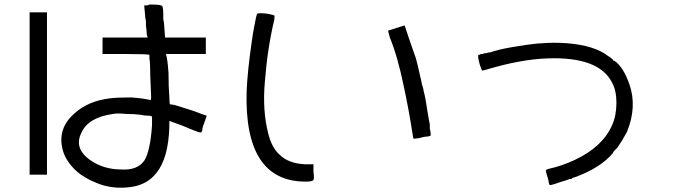

<svg xmlns="http://www.w3.org/2000/svg" viewBox="-20 -790 3040 864"><path d="M113.3 -734.4H191.4V-3.9H113.3ZM710.9 -761.7Q714.8 -750 714.8 -726.6V-714.8V-703.1Q718.8 -687.5 718.8 -675.8L722.7 -621.1H906.2V-546.9H726.6Q734.4 -523.4 738.3 -460.9Q738.3 -398.4 742.2 -351.6Q742.2 -320.3 746.1 -320.3Q753.9 -320.3 769.5 -316.4Q847.7 -293 886.7 -277.3L910.2 -269.5L898.4 -234.4Q894.5 -226.6 890.6 -210.9V-207V-203.1L886.7 -195.3Q882.8 -191.4 863.3 -199.2Q851.6 -203.1 824.2 -214.8Q796.9 -226.6 773.4 -234.4L742.2 -246.1V-222.7Q738.3 -78.1 683.6 -11.7Q644.5 39.1 574.2 50.8Q496.1 62.5 429.7 39.1Q355.5 11.7 316.4 -27.3Q273.4 -70.3 261.7 -117.2Q238.3 -210.9 312.5 -277.3Q375 -335.9 476.6 -347.7Q507.8 -351.6 570.3 -351.6Q625 -347.7 656.2 -339.8Q660.2 -339.8 660.2 -351.6Q660.2 -367.2 656.2 -449.2Q656.2 -507.8 652.3 -527.3Q652.3 -535.2 652.3 -539.1V-543Q648.4 -546.9 546.9 -546.9H441.4V-621.1H644.5L640.6 -632.8Q640.6 -648.4 636.7 -675.8Q636.7 -687.5 636.7 -695.3Q632.8 -710.9 632.8 -722.7L628.9 -765.6H640.6Q644.5 -765.6 652.3 -769.5H660.2H664.1Q707 -769.5 710.9 -761.7ZM652.3 -269.5H644.5Q628.9 -269.5 613.3 -273.4Q585.9 -277.3 546.9 -277.3Q507.8 -281.2 488.3 -277.3Q378.9 -261.7 347.7 -195.3Q308.6 -121.1 390.6 -66.4Q449.2 -27.3 527.3 -27.3Q597.7 -23.4 628.9 -66.4Q656.2 -109.4 664.1 -226.6V-265.6Z M1800.8 -675.8Q1800.8 -675.8 1820.3 -617.2Q1839.8 -562.5 1851.6 -527.3Q1859.4 -500 1871.1 -445.3L1875 -429.7L1878.9 -410.2Q1886.7 -386.7 1886.7 -378.9Q1894.5 -351.6 1902.3 -296.9Q1906.2 -277.3 1910.2 -250L1914.1 -230.5V-210.9Q1918 -199.2 1918 -187.5Q1918 -183.6 1918 -179.7L1906.2 -175.8Q1890.6 -175.8 1863.3 -168Q1839.8 -164.1 1839.8 -168Q1839.8 -168 1835.9 -191.4Q1820.3 -293 1796.9 -402.3Q1769.5 -535.2 1734.4 -621.1Q1726.6 -648.4 1726.6 -652.3ZM1152.3 -730.5Q1175.8 -730.5 1191.4 -726.6Q1214.8 -722.7 1214.8 -718.8Q1218.8 -718.8 1214.8 -714.8Q1214.8 -707 1214.8 -703.1Q1183.6 -574.2 1171.9 -421.9Q1160.2 -293 1187.5 -187.5Q1203.1 -125 1238.3 -93.8Q1277.3 -54.7 1351.6 -50.8H1390.6V-19.5Q1394.5 15.6 1390.6 19.5Q1386.7 27.3 1355.5 27.3Q1078.1 27.3 1089.8 -378.9Q1093.8 -472.7 1113.3 -605.5Q1117.2 -636.7 1125 -675.8Q1132.8 -718.8 1136.7 -726.6Q1136.7 -730.5 1152.3 -730.5Z M2468.8 -597.7Q2605.5 -597.7 2683.6 -558.6Q2699.2 -550.8 2714.8 -539.1Q2734.4 -527.3 2734.4 -523.4H2738.3V-519.5Q2742.2 -515.6 2746.1 -515.6Q2785.2 -488.3 2812.5 -410.2Q2847.7 -308.6 2800.8 -195.3Q2777.3 -152.3 2757.8 -125Q2753.9 -121.1 2746.1 -113.3L2742.2 -109.4L2738.3 -101.6Q2683.6 -35.2 2566.4 7.8Q2562.5 7.8 2554.7 11.7L2550.8 15.6H2543Q2523.4 23.4 2507.8 27.3Q2464.8 43 2453.1 43L2449.2 31.2Q2449.2 23.4 2445.3 11.7Q2433.6 -23.4 2437.5 -23.4Q2437.5 -27.3 2441.4 -27.3Q2449.2 -31.2 2453.1 -31.2Q2507.8 -43 2566.4 -70.3Q2691.4 -128.9 2734.4 -226.6Q2753.9 -269.5 2753.9 -328.1Q2753.9 -382.8 2734.4 -418Q2675.8 -535.2 2445.3 -527.3Q2324.2 -523.4 2168 -476.6Q2156.2 -472.7 2148.4 -472.7L2144.5 -484.4Q2140.6 -492.2 2136.7 -507.8Q2128.9 -539.1 2132.8 -543Q2132.8 -543 2136.7 -543L2144.5 -546.9H2152.3Q2156.2 -550.8 2168 -550.8Q2179.7 -554.7 2187.5 -554.7Q2218.8 -566.4 2285.2 -578.1Q2355.5 -589.8 2394.5 -593.8Q2449.2 -597.7 2468.8 -597.7Z"/></svg>

Font: 和音 by 宁静之雨，公众号njzyshare
Style: Regular
Weight: 400
Designer: Steve Matteson
Foundry: Ascender Corporation
Version: Version 6.00;June 8, 2018;FontCreator 11.0.0.2388 32-bit